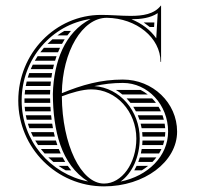

<svg xmlns="http://www.w3.org/2000/svg" viewBox="-20 -658 700 683"><path d="M567.6 -202C567.2 -207.4 566.6 -212.8 565.8 -218H480.3C481.7 -212.7 482.8 -207.4 483.8 -202ZM480.3 -338H392.3C400.3 -333.3 407.9 -327.9 415.1 -322H505.5C497.6 -328.2 489.2 -333.5 480.3 -338ZM521.1 -308H430.3C435.2 -302.9 439.8 -297.6 444.2 -292H534.8C530.5 -297.7 526 -303 521.1 -308ZM544.1 -278H454.1C457.5 -272.8 460.6 -267.5 463.4 -262H552.5C550 -267.5 547.2 -272.9 544.1 -278ZM558.2 -248H470.1C472.3 -242.8 474.4 -237.4 476.2 -232H562.9C561.6 -237.5 560 -242.8 558.2 -248ZM522.3 -82C527.3 -87.1 531.9 -92.4 536.2 -98H477.4C475.7 -92.5 473.9 -87.2 471.9 -82ZM507 -68H466C463.4 -62.5 460.6 -57.1 457.6 -52H484.5C492.5 -56.9 500 -62.3 507 -68ZM568 -188H485.8C486.3 -182.7 486.7 -177.4 486.9 -172H566.9C567.6 -177.3 567.9 -182.6 568 -188ZM564.5 -158H486.9C486.7 -152.6 486.4 -147.3 485.9 -142H560C561.8 -147.2 563.3 -152.6 564.5 -158ZM554.3 -128H484.1C483.3 -122.6 482.2 -117.3 481 -112H545.8C549 -117.2 551.8 -122.5 554.3 -128ZM529.1 -578H491.2L512.6 -562H528.1ZM232.4 -548H208.9C200.3 -543.1 192 -537.8 184.1 -532H219.6C223.6 -537.5 227.9 -542.9 232.4 -548ZM210 -518H166.3C160.4 -512.9 154.6 -507.6 149.1 -502H200.6C203.6 -507.5 206.7 -512.8 210 -518ZM193.5 -488H136.2C131.8 -482.8 127.5 -477.5 123.4 -472H186.4C188.6 -477.4 191 -482.8 193.5 -488ZM181.1 -458H113.7C110.2 -452.8 107 -447.5 103.9 -442H175.9C177.5 -447.4 179.3 -452.7 181.1 -458ZM172 -428H96.6C94 -422.8 91.6 -417.4 89.3 -412H168.2C169.4 -417.4 170.6 -422.7 172 -428ZM165.4 -398H83.9C82 -392.7 80.3 -387.4 78.7 -382H162.8C163.6 -387.4 164.5 -392.7 165.4 -398ZM161.1 -368H75C73.7 -362.7 72.6 -357.4 71.6 -352H159.5C159.9 -357.4 160.5 -362.7 161.1 -368ZM158.6 -338H69.4C68.8 -332.7 68.2 -327.4 67.8 -322H158C158 -322.6 158 -323.1 158 -323.7C158.1 -328.5 158.3 -333.3 158.6 -338ZM211.9 -82C208.7 -87.2 205.7 -92.6 202.8 -98H152C157.7 -92.4 163.6 -87.1 169.8 -82ZM221.1 -68H188.1C196.4 -62.2 204.9 -56.9 213.8 -52H233.3C229 -57.2 224.9 -62.5 221.1 -68ZM168.4 -202C167.4 -207.3 166.5 -212.6 165.7 -218H79.1C80.7 -212.6 82.5 -207.3 84.5 -202ZM171.2 -188H90.1C92.4 -182.6 95 -177.2 97.6 -172H175C173.6 -177.3 172.4 -182.6 171.2 -188ZM178.9 -158H105.3C108.4 -152.5 111.8 -147.2 115.3 -142H184C182.2 -147.3 180.5 -152.6 178.9 -158ZM189.1 -128H125.4C129.6 -122.5 134.1 -117.2 138.7 -112H196C193.6 -117.2 191.3 -122.6 189.1 -128ZM158.2 -308H67.1C67 -305.3 67 -302.7 67 -300C67 -297.3 67 -294.7 67.1 -292H158.7C158.5 -297.3 158.3 -302.6 158.2 -308ZM159.4 -278H67.8C68.3 -272.6 68.8 -267.3 69.5 -262H160.5C160.1 -267.3 159.7 -272.6 159.4 -278ZM161.8 -248H71.8C72.8 -242.6 73.9 -237.3 75.2 -232H163.7C163 -237.3 162.4 -242.6 161.8 -248ZM465 -165C465 -76.7 413.5 -5 350 -5C267.9 -5 201.2 -143.6 200 -315.4C232.7 -328 273.8 -340.1 305 -340.1C393.3 -340.1 465 -261.6 465 -165ZM200 -326.5C202 -475.1 272.9 -594.7 360 -594.7C465.7 -593.2 551 -523.7 551 -438H553V-638H552C528.7 -607.6 488.2 -601.5 444.6 -601.5C427.4 -601.5 409.2 -602.4 390.3 -603.4C372.5 -604.3 355.4 -605 340 -605C177.2 -605 45 -468.4 45 -300C45 -131.6 181.6 5 350 5C493.5 5 610 -82.4 610 -190C610 -292.1 523.5 -375 417 -375C338.6 -375 271.9 -356.1 200 -326.5ZM302.4 -590.4C210.4 -543 171.3 -439.3 168 -323.6L168 -323.6C168.9 -193.2 197 -73 293.1 -12.5C158.6 -39.1 57 -157.7 57 -300C57 -448.6 164.4 -571.1 302.4 -590.4ZM447.6 -589.5C481.4 -589.7 515 -593.9 541 -611.3L535.8 -521.8C514.8 -551.8 484.4 -574.5 447.6 -589.5ZM315.6 -351.7C348.1 -359 381.3 -363 417 -363C505.9 -363 578 -285.5 578 -190C578 -102.4 505.8 -31.4 408.9 -12.2C450.3 -41.4 477 -100.4 477 -165C477 -263.5 406.4 -345.8 315.6 -351.7Z"/></svg>

Font: SortefaxS02
Style: Medium
Weight: 500
Designer: gluk
Foundry: gluk
Version: Version 0.261